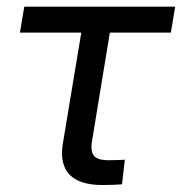

<svg xmlns="http://www.w3.org/2000/svg" viewBox="-20 -542 535 564"><path d="M280.8 1.5Q213.4 1.5 184.1 -29.3Q154.8 -60.1 164.6 -120.1L218.8 -446.3H38.6L51.3 -522.5H494.6L481.9 -446.3H302.7L250.5 -128.9Q245.1 -97.7 255.9 -84.5Q266.6 -71.3 299.3 -71.3Q310.5 -71.3 322.8 -71.8Q335 -72.3 346.7 -72.8L338.4 -0.5Q325.2 0.5 310.3 1Q295.4 1.5 280.8 1.5Z"/></svg>

Font: Inter 28pt
Style: Italic
Weight: 400
Italic angle: -9.3988°
Designer: Rasmus Andersson
Foundry: rsms
Version: Version 4.001;git-66647c0bb